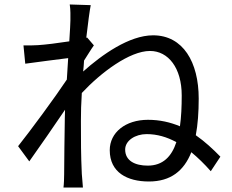

<svg xmlns="http://www.w3.org/2000/svg" viewBox="-20 -808 1040 859"><path d="M641 -67C585 -67 540 -88 540 -139C540 -179 585 -208 636 -208C683 -208 727 -195 769 -172C748 -108 709 -67 641 -67ZM370 -640 366 -639C374 -707 381 -761 386 -785L292 -788C296 -763 295 -738 295 -716C295 -705 293 -669 290 -623C239 -615 182 -608 150 -606C126 -605 107 -604 85 -605L93 -523C155 -531 240 -543 285 -548C283 -517 281 -484 279 -452C228 -375 116 -223 61 -154L111 -86C158 -152 223 -246 271 -317C271 -303 270 -290 270 -280C268 -172 268 -123 267 -28C267 -12 266 17 264 31H351C350 12 347 -13 346 -30C342 -118 342 -177 342 -267C342 -305 343 -347 346 -392C432 -484 560 -580 651 -580C733 -580 793 -504 793 -381C793 -331 791 -284 785 -243C742 -261 695 -272 642 -272C541 -272 471 -215 471 -136C471 -36 550 4 646 4C744 4 803 -44 836 -127C865 -103 894 -75 923 -42L966 -107C932 -142 896 -175 856 -203C865 -251 869 -306 869 -367C869 -530 799 -650 665 -650C558 -650 436 -563 352 -488C354 -504 355 -521 356 -537C371 -560 387 -587 400 -605Z"/></svg>

Font: Noto Sans Japanese Regular
Style: Regular
Weight: 400
Designer: Ryoko NISHIZUKA (kana & ideographs); Paul D. Hunt (Latin, Greek & Cyrillic); Wenlong ZHANG (bopomofo); Sandoll Communica
Foundry: Adobe Systems Incorporated
Version: Version 1.000;PS 1;hotconv 1.0.78;makeotf.lib2.5.61930